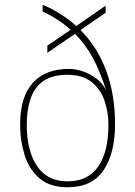

<svg xmlns="http://www.w3.org/2000/svg" viewBox="-20 -781 571 811"><path d="M265 10Q191 10 147 -27.5Q103 -65 84 -126Q65 -187 65 -255Q65 -371 118 -430.5Q171 -490 272 -490Q299 -490 329 -480Q359 -470 385.5 -450.5Q412 -431 428 -400Q403 -480 371.5 -537.5Q340 -595 297 -638L180 -558V-588L278 -655Q253 -678 224 -697Q195 -716 160 -733V-761Q187 -750 211.5 -736Q236 -722 259 -706Q282 -690 302 -671L426 -757V-727L320 -654Q392 -582 429 -481Q466 -380 466 -257Q466 -134 417.5 -62Q369 10 265 10ZM265 -15Q351 -15 394.5 -77Q438 -139 438 -254Q438 -307 421.5 -355.5Q405 -404 367 -434.5Q329 -465 264 -465Q199 -465 161.5 -437.5Q124 -410 108.5 -362.5Q93 -315 93 -254Q93 -144 136.5 -79.5Q180 -15 265 -15Z"/></svg>

Font: Noto Serif Gujarati Thin
Style: Regular
Weight: 250
Version: Version 2.102